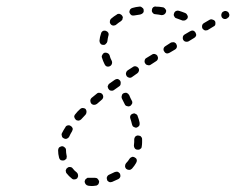

<svg xmlns="http://www.w3.org/2000/svg" viewBox="-20 -574 746 608"><path d="M262 -11Q260 -11 257 -11Q255 -10 253 -8Q251 -7 250 -5Q249 -3 248 0Q248 5 251 9Q254 13 259 14Q265 15 271 15Q277 15 282 14Q285 14 287 13Q289 12 291 10Q292 8 293 6Q294 3 294 1Q293 -4 289 -8Q286 -11 280 -11Q276 -11 271 -11Q267 -11 262 -11ZM319 -14Q317 -10 319 -5Q319 -3 321 -1Q323 1 325 2Q327 3 330 3Q332 3 335 2Q345 -2 355 -7Q359 -9 361 -14Q362 -19 360 -24Q357 -28 353 -30Q348 -31 343 -29Q335 -25 326 -21Q321 -19 319 -14ZM202 -45Q197 -46 193 -42Q191 -41 190 -39Q189 -37 188 -34Q188 -32 189 -29Q189 -27 191 -25Q198 -16 207 -9Q211 -5 216 -6Q221 -6 225 -10Q226 -12 227 -15Q228 -17 227 -19Q227 -22 226 -24Q225 -26 223 -28Q216 -33 210 -41Q207 -45 202 -45ZM376 -48Q376 -43 380 -39Q384 -36 389 -36Q394 -36 398 -40Q406 -49 411 -58Q414 -63 413 -68Q412 -73 407 -75Q405 -77 403 -77Q400 -78 398 -77Q396 -76 394 -75Q392 -74 390 -71Q386 -64 379 -57Q376 -53 376 -48ZM185 -107Q181 -111 176 -111Q171 -110 167 -107Q164 -103 164 -98Q164 -86 167 -75Q168 -70 172 -67Q177 -65 182 -66Q184 -66 186 -68Q188 -69 190 -71Q191 -73 191 -76Q192 -78 191 -81Q189 -90 189 -99Q189 -104 185 -107ZM404 -113Q404 -108 407 -104Q410 -100 416 -100Q418 -100 420 -100Q423 -101 425 -103Q427 -104 428 -106Q429 -109 429 -111Q430 -117 430 -124Q430 -129 430 -133Q430 -136 429 -138Q428 -140 426 -142Q424 -144 422 -144Q419 -145 417 -145Q412 -145 408 -141Q405 -137 405 -132Q405 -128 405 -124Q405 -119 404 -113ZM210 -168Q208 -173 204 -175Q200 -178 195 -177Q189 -176 187 -171Q181 -162 176 -152Q174 -148 176 -143Q177 -138 182 -136Q187 -133 192 -135Q197 -137 199 -141Q203 -150 208 -158Q211 -163 210 -168ZM400 -175Q401 -173 404 -172Q406 -171 408 -170Q411 -170 413 -170Q418 -172 421 -176Q423 -180 422 -186Q420 -196 416 -206Q416 -208 414 -210Q413 -212 410 -213Q408 -214 406 -215Q403 -215 401 -214Q396 -213 393 -208Q391 -203 393 -198Q396 -189 398 -180Q399 -177 400 -175ZM254 -220Q254 -225 251 -229Q247 -232 242 -232Q237 -232 233 -228Q225 -221 219 -213Q215 -209 215 -204Q216 -199 220 -195Q223 -192 229 -192Q234 -193 237 -196Q244 -204 251 -211Q254 -215 254 -220ZM382 -238Q387 -236 391 -238Q394 -239 395 -241Q397 -243 398 -245Q399 -247 399 -250Q399 -252 398 -254Q393 -263 389 -273Q386 -278 381 -280Q376 -281 372 -279Q367 -277 366 -272Q364 -267 366 -262Q371 -253 375 -244Q377 -239 382 -238ZM307 -267Q307 -272 304 -276Q300 -280 295 -280Q290 -281 286 -277Q278 -270 270 -264Q266 -260 266 -255Q266 -250 269 -246Q273 -242 278 -242Q283 -242 287 -245Q294 -251 302 -258Q306 -261 307 -267ZM362 -309Q363 -315 360 -319Q357 -323 352 -324Q347 -324 343 -321L326 -309Q324 -308 323 -305Q322 -303 321 -301Q321 -298 322 -296Q322 -294 324 -292Q327 -287 332 -287Q337 -286 341 -289L358 -301Q362 -304 362 -309ZM420 -350Q421 -355 418 -359Q415 -363 410 -364Q405 -365 401 -362L384 -351Q380 -348 379 -343Q378 -338 381 -333Q384 -329 389 -328Q394 -327 398 -330L415 -342Q419 -345 420 -350ZM317 -364Q322 -362 327 -364Q332 -366 334 -371Q336 -376 334 -381Q329 -390 327 -399Q325 -404 320 -406Q316 -408 311 -407Q306 -405 304 -400Q301 -396 303 -391Q306 -381 311 -371Q313 -366 317 -364ZM480 -388Q481 -393 478 -398Q475 -402 470 -403Q465 -404 461 -401L443 -390Q439 -388 438 -382Q437 -377 440 -373Q442 -369 447 -368Q453 -366 457 -369L474 -380Q479 -383 480 -388ZM540 -425Q541 -430 538 -435Q537 -437 535 -438Q533 -440 531 -440Q528 -441 526 -440Q523 -440 521 -439L504 -428Q499 -425 498 -420Q497 -415 500 -411Q501 -409 503 -407Q505 -406 507 -405Q510 -405 512 -405Q515 -406 517 -407L534 -417Q539 -420 540 -425ZM298 -436Q301 -432 306 -432Q312 -431 315 -435Q319 -438 320 -443Q321 -452 323 -460Q325 -465 323 -470Q321 -474 316 -476Q311 -478 306 -476Q301 -473 300 -468Q296 -457 295 -445Q295 -440 298 -436ZM601 -461Q602 -466 599 -471Q597 -475 592 -477Q587 -478 582 -475L565 -465Q560 -462 559 -457Q558 -452 560 -448Q563 -443 568 -442Q573 -441 577 -443L595 -454Q599 -456 601 -461ZM662 -497Q663 -502 661 -507Q658 -511 653 -512Q648 -514 643 -511L626 -501Q621 -498 620 -493Q619 -488 621 -484Q623 -481 625 -480Q627 -478 629 -478Q631 -477 634 -478Q636 -478 638 -479L656 -490Q661 -492 662 -497ZM328 -506Q327 -501 331 -497Q332 -495 335 -494Q337 -493 339 -493Q342 -493 344 -494Q346 -494 348 -496Q355 -502 363 -507Q365 -509 367 -511Q368 -513 368 -515Q369 -517 369 -520Q368 -522 367 -524Q365 -527 363 -528Q361 -529 359 -530Q356 -530 354 -530Q352 -530 350 -528Q340 -522 332 -515Q328 -511 328 -506ZM537 -539Q532 -536 531 -531Q529 -526 532 -522Q534 -517 539 -516Q548 -513 558 -509Q560 -509 562 -509Q565 -509 567 -510Q569 -511 571 -513Q573 -514 574 -517Q576 -522 573 -526Q571 -531 566 -533Q556 -537 546 -540Q541 -541 537 -539ZM706 -524Q707 -529 704 -534Q701 -538 696 -539Q691 -540 687 -537H686Q682 -534 681 -529Q680 -524 682 -520Q685 -515 690 -514Q695 -513 700 -516V-517Q705 -519 706 -524ZM392 -544Q389 -539 390 -534Q392 -529 396 -526Q400 -524 405 -525Q415 -527 424 -528Q427 -529 429 -530Q431 -531 433 -533Q434 -535 435 -537Q435 -540 435 -542Q435 -547 430 -550Q426 -554 421 -553Q410 -552 400 -549Q395 -548 392 -544ZM469 -553Q467 -552 465 -551Q463 -549 462 -547Q461 -544 461 -542Q460 -537 464 -533Q467 -529 472 -529Q482 -528 492 -526Q497 -526 501 -529Q505 -532 506 -537Q506 -539 506 -542Q505 -544 503 -546Q502 -548 500 -549Q498 -551 495 -551Q485 -553 474 -553Q472 -554 469 -553Z"/></svg>

Font: FRB American Cursive Guidelines Dashed
Style: Italic
Weight: 400
Italic angle: -25°
Version: Version 2.0;Modular Font Editor K font №1